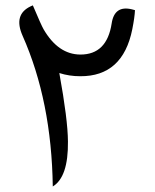

<svg xmlns="http://www.w3.org/2000/svg" viewBox="-20 -694 568 705"><path d="M100.6 -674.3Q131.3 -601.6 140.1 -586.4Q193.8 -494.1 274.9 -493.7Q372.6 -493.2 390.1 -608.4Q400.4 -675.3 464.4 -659.7L475.6 -656.7Q474.6 -631.3 465.8 -586.9Q431.2 -413.1 274.4 -414.1Q234.4 -414.1 197.8 -425.8Q229 -254.9 229.5 -174.3Q231 -43.9 173.8 -9.3Q169.4 -322.8 63 -562.5Q28.3 -640.6 92.8 -670.9Z"/></svg>

Font: Gandom WOL
Style: WOL
Weight: 400
Foundry: DejaVu fonts team - Redesigned by Saber Rastikerdar - Based on Samim Font
Version: Version 0.8